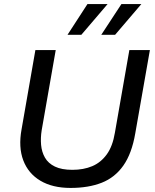

<svg xmlns="http://www.w3.org/2000/svg" viewBox="-20 -914 760 944"><path d="M327 10Q238 10 178.5 -25.5Q119 -61 94.5 -125.5Q70 -190 86 -278L154 -668H254L185 -274Q179 -237 182 -202Q185 -167 201 -139Q217 -111 250 -95Q283 -79 336 -79Q391 -79 433.5 -97Q476 -115 505 -155Q534 -195 545 -262L616 -668H717L645 -258Q628 -159 586.5 -100Q545 -41 480 -15.5Q415 10 327 10ZM478 -743 577 -894H675L546 -743ZM312 -743 410 -894H509L380 -743Z"/></svg>

Font: Gantari Medium
Style: Italic
Weight: 500
Italic angle: -10°
Designer: Anugrah Pasau
Foundry: Lafontype
Version: Version 1.000